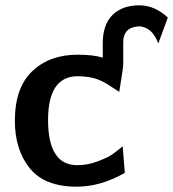

<svg xmlns="http://www.w3.org/2000/svg" viewBox="-20 -693 652 723"><path d="M36 -238Q36 -363 101.5 -425Q167 -487 272 -487Q332 -487 367 -476V-529V-531Q367 -600 403.5 -636.5Q440 -673 505 -673Q562 -673 612 -627L576 -529Q557 -581 520 -591Q510 -595 495 -593Q444 -587 444 -534V-449Q443 -433 436.5 -394Q430 -355 429 -347L401 -365Q373 -385 345.5 -395Q318 -405 273 -406Q161 -406 161 -241Q161 -71 271 -71Q311 -71 349.5 -86Q388 -101 402 -111Q416 -121 442 -142L450 -42Q359 10 269 10Q148 10 92 -59.5Q36 -129 36 -238Z"/></svg>

Font: Coval
Style: Bold
Weight: 700
Foundry: Context Ltd
Version: Version 001.000